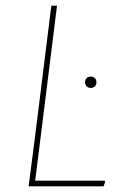

<svg xmlns="http://www.w3.org/2000/svg" viewBox="-20 -657 422 677"><path d="M351 -16 345 0H81L106 -195L161 -637H181L126 -195L104 -20H348ZM320 -367Q320 -358 314.5 -352.5Q309 -347 300 -347Q291 -347 285.5 -352.5Q280 -358 280 -367Q280 -376 285.5 -381.5Q291 -387 300 -387Q309 -387 314.5 -381.5Q320 -376 320 -367Z"/></svg>

Font: Luna Sans Thin
Style: Italic
Weight: 250
Italic angle: -7°
Designer: Juan Pablo del Peral
Foundry: Huerta Tipografica
Version: Version 2.001; ttfautohint (v1.5)